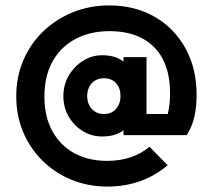

<svg xmlns="http://www.w3.org/2000/svg" viewBox="-20 -587 787 709"><path d="M377 102Q306 102 244.5 77Q183 52 137 6.5Q91 -39 65.5 -99.5Q40 -160 40 -231Q40 -303 66 -364Q92 -425 139 -470.5Q186 -516 248.5 -541.5Q311 -567 383 -567Q478 -567 551 -525Q624 -483 665 -408.5Q706 -334 706 -237Q706 -191 697.5 -154.5Q689 -118 669 -88L564 -90Q579 -109 588.5 -132Q598 -155 603 -182.5Q608 -210 608 -242Q608 -317 581.5 -368Q555 -419 505 -445.5Q455 -472 385 -472Q313 -472 258.5 -443Q204 -414 174 -360Q144 -306 144 -230Q144 -157 173 -103.5Q202 -50 254 -21.5Q306 7 375 7Q423 7 462 -6Q501 -19 532 -45L599 23Q554 62 497.5 82Q441 102 377 102ZM357 -83Q319 -83 286.5 -102.5Q254 -122 234 -156Q214 -190 214 -231Q214 -274 234 -308Q254 -342 286.5 -362.5Q319 -383 357 -383Q405 -383 434 -361Q463 -339 463 -290V-175Q463 -127 434.5 -105Q406 -83 357 -83ZM364 -166Q392 -166 408.5 -185Q425 -204 425 -232Q425 -262 408.5 -280Q392 -298 364 -298Q336 -298 319 -279.5Q302 -261 302 -232Q302 -204 319 -185Q336 -166 364 -166ZM477 -88V-166H669V-88ZM436 -88V-165L447 -236L436 -305V-376H521V-88Z"/></svg>

Font: Outfit Thin SemiBold
Style: Regular
Weight: 600
Version: Version 1.100;gftools[0.9.27]